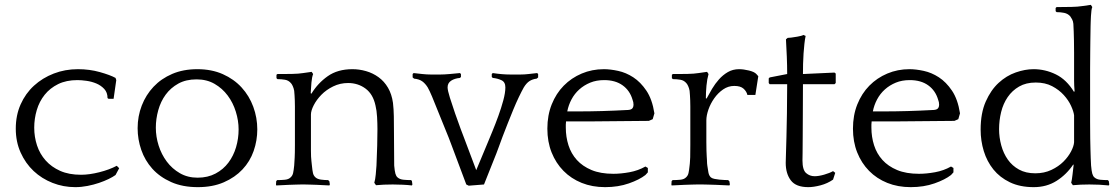

<svg xmlns="http://www.w3.org/2000/svg" viewBox="-20 -760 4612 791"><path d="M427 -353 423 -356Q423 -379 409.5 -393.5Q396 -408 377 -416Q358 -424 336.5 -427Q315 -430 299 -430Q253 -430 219.5 -413.5Q186 -397 164 -369.5Q142 -342 131.5 -306.5Q121 -271 121 -234Q121 -196 132.5 -161Q144 -126 168 -99Q192 -72 228 -56Q264 -40 314 -40Q348 -40 389.5 -50.5Q431 -61 461 -77L471 -67L456 -39Q445 -31 427.5 -22.5Q410 -14 388 -6.5Q366 1 340.5 6Q315 11 290 11Q241 11 196.5 -6.5Q152 -24 118.5 -55.5Q85 -87 65 -131.5Q45 -176 45 -230Q45 -285 65 -330Q85 -375 120 -407Q155 -439 201.5 -457Q248 -475 301 -475Q349 -475 391.5 -463Q434 -451 456 -439L459 -430L448 -353Z M793 -475Q852 -475 898 -454.5Q944 -434 975.5 -399.5Q1007 -365 1023.5 -320Q1040 -275 1040 -227Q1040 -181 1025 -138Q1010 -95 979 -62Q948 -29 902 -9Q856 11 795 11Q732 11 685 -10Q638 -31 607.5 -65Q577 -99 562 -142.5Q547 -186 547 -232Q547 -281 564 -325Q581 -369 612.5 -402.5Q644 -436 689.5 -455.5Q735 -475 793 -475ZM794 -28Q836 -28 868 -45Q900 -62 921 -90Q942 -118 952.5 -153.5Q963 -189 963 -227Q963 -263 951.5 -300Q940 -337 918 -366.5Q896 -396 864 -414.5Q832 -433 790 -433Q746 -433 714.5 -415.5Q683 -398 662.5 -370Q642 -342 632 -306Q622 -270 622 -234Q622 -197 633.5 -160.5Q645 -124 667 -94.5Q689 -65 721 -46.5Q753 -28 794 -28Z M1263 -374Q1289 -417 1330 -446Q1371 -475 1432 -475Q1460 -475 1488 -467Q1516 -459 1539.5 -442Q1563 -425 1578.5 -398.5Q1594 -372 1599 -336Q1602 -310 1602.5 -281Q1603 -252 1603 -223Q1603 -187 1603.5 -150.5Q1604 -114 1604 -78Q1606 -55 1609 -44.5Q1612 -34 1618 -29Q1627 -21 1642.5 -19.5Q1658 -18 1674 -18L1677 -14L1679 0L1677 4Q1660 2 1639 1Q1618 0 1598 0Q1560 0 1529 3L1522 -7Q1526 -20 1528 -41Q1530 -62 1531 -78Q1533 -120 1534 -160.5Q1535 -201 1535 -228Q1535 -251 1533.5 -278Q1532 -305 1527 -325Q1517 -372 1486 -395Q1455 -418 1414 -418Q1381 -418 1352.5 -404Q1324 -390 1304 -369.5Q1284 -349 1272.5 -326.5Q1261 -304 1261 -288V-175Q1261 -153 1261 -139Q1261 -125 1261.5 -115Q1262 -105 1263 -96.5Q1264 -88 1265 -78Q1267 -57 1269.5 -46.5Q1272 -36 1280 -29Q1288 -22 1302.5 -20Q1317 -18 1332 -18L1337 -13L1339 0L1337 4Q1330 4 1316 3Q1302 2 1286 1.5Q1270 1 1256 0.5Q1242 0 1235 0H1221Q1214 0 1199.5 0.5Q1185 1 1169.5 1.5Q1154 2 1139.5 3Q1125 4 1118 4L1117 0L1118 -14L1122 -18Q1138 -18 1153.5 -19.5Q1169 -21 1177 -29Q1185 -36 1187.5 -47Q1190 -58 1192 -78Q1193 -94 1194 -110.5Q1195 -127 1195 -163V-286Q1195 -307 1195 -321.5Q1195 -336 1194.5 -347Q1194 -358 1193.5 -367Q1193 -376 1192 -386Q1190 -397 1186 -405.5Q1182 -414 1179 -417Q1169 -429 1154 -431.5Q1139 -434 1123 -434L1119 -438V-452L1123 -455H1141Q1158 -455 1184 -455.5Q1210 -456 1229 -459L1264 -464L1270 -455Q1265 -442 1263 -419.5Q1261 -397 1260 -376Z M1911 5 1901 0 1841 -160Q1838 -169 1828.5 -193Q1819 -217 1807 -246Q1795 -275 1782.5 -306.5Q1770 -338 1760 -362Q1750 -386 1742 -400Q1732 -416 1719.5 -425Q1707 -434 1686 -436L1680 -441V-455L1684 -459Q1701 -457 1720 -455Q1739 -453 1755 -453H1794Q1810 -453 1832.5 -455Q1855 -457 1875 -459L1879 -455V-443L1875 -439Q1853 -437 1838.5 -427.5Q1824 -418 1824 -400Q1824 -388 1833.5 -357.5Q1843 -327 1855 -292.5Q1867 -258 1878 -228.5Q1889 -199 1893 -189L1942 -59L1990 -174Q1997 -191 2009 -220Q2021 -249 2033 -282Q2045 -315 2053.5 -346.5Q2062 -378 2062 -400Q2062 -422 2046 -429.5Q2030 -437 2010 -439L2006 -443V-455L2010 -459Q2049 -453 2083 -453H2124Q2141 -453 2157.5 -455Q2174 -457 2193 -459L2197 -455V-441L2191 -436Q2174 -434 2161.5 -426Q2149 -418 2138 -400Q2129 -384 2117.5 -360Q2106 -336 2094.5 -308Q2083 -280 2071.5 -251Q2060 -222 2050.5 -197Q2041 -172 2034.5 -153.5Q2028 -135 2025 -128L1974 0Z M2669 -269 2653 -262Q2599 -262 2542 -261Q2485 -260 2430 -260H2312Q2311 -253 2311 -246.5Q2311 -240 2311 -234Q2311 -196 2322 -161.5Q2333 -127 2356.5 -101Q2380 -75 2417 -59.5Q2454 -44 2507 -44Q2538 -44 2573.5 -50.5Q2609 -57 2639 -74L2649 -68V-50L2639 -39Q2615 -20 2571 -4.5Q2527 11 2473 11Q2420 11 2376.5 -6.5Q2333 -24 2301.5 -56Q2270 -88 2252.5 -132Q2235 -176 2235 -230Q2235 -285 2253 -330Q2271 -375 2302.5 -407Q2334 -439 2376.5 -457Q2419 -475 2468 -475Q2494 -475 2526.5 -468Q2559 -461 2589 -441.5Q2619 -422 2643 -386.5Q2667 -351 2676 -293ZM2469 -430Q2437 -430 2411.5 -419.5Q2386 -409 2366.5 -391.5Q2347 -374 2334.5 -350.5Q2322 -327 2317 -301H2356Q2410 -301 2461 -302.5Q2512 -304 2568 -307Q2581 -308 2585.5 -314Q2590 -320 2590 -328Q2590 -334 2589 -339Q2588 -344 2586 -349Q2575 -387 2545 -408.5Q2515 -430 2469 -430Z M2891 -354Q2901 -373 2913.5 -394Q2926 -415 2942 -433Q2958 -451 2978.5 -463Q2999 -475 3025 -475Q3043 -475 3065.5 -469.5Q3088 -464 3096 -455L3104 -446L3092 -369H3059Q3056 -383 3043.5 -394.5Q3031 -406 3005 -406Q2980 -406 2959 -391.5Q2938 -377 2922.5 -355Q2907 -333 2898.5 -308.5Q2890 -284 2890 -264V-175Q2890 -153 2890.5 -139.5Q2891 -126 2891.5 -116.5Q2892 -107 2892.5 -100.5Q2893 -94 2893 -87L2894 -78Q2896 -63 2898.5 -49.5Q2901 -36 2909 -29Q2914 -25 2923.5 -23Q2933 -21 2943.5 -20Q2954 -19 2964 -18.5Q2974 -18 2980 -18L2985 -13L2987 0L2985 4Q2978 4 2962.5 3Q2947 2 2930 1.5Q2913 1 2897.5 0.5Q2882 0 2875 0H2851Q2844 0 2829.5 0.5Q2815 1 2799 1.5Q2783 2 2768.5 3Q2754 4 2747 4L2746 0L2747 -14L2751 -18Q2767 -18 2782.5 -19.5Q2798 -21 2806 -29Q2814 -36 2816.5 -47Q2819 -58 2821 -78L2822 -87Q2823 -97 2823.5 -112Q2824 -127 2824 -163V-286Q2824 -307 2824 -321.5Q2824 -336 2823.5 -347Q2823 -358 2822.5 -367Q2822 -376 2821 -386Q2819 -397 2815 -405.5Q2811 -414 2808 -417Q2798 -429 2783 -431.5Q2768 -434 2752 -434L2748 -438V-452L2752 -455H2770Q2787 -455 2813 -455.5Q2839 -456 2858 -459L2893 -464L2899 -455Q2893 -434 2890.5 -407Q2888 -380 2888 -355Z M3418 -413H3288Q3288 -348 3287.5 -293Q3287 -238 3287 -196.5Q3287 -155 3286.5 -130Q3286 -105 3286 -99Q3286 -60 3301 -47Q3316 -34 3336 -34Q3353 -34 3375.5 -40.5Q3398 -47 3412 -55L3421 -48L3412 -20Q3389 -4 3360.5 3.5Q3332 11 3310 11Q3259 11 3238 -17Q3217 -45 3217 -89Q3217 -98 3218 -126Q3219 -154 3220 -196Q3221 -238 3222 -293Q3223 -348 3223 -413H3151L3147 -418V-437L3151 -441L3223 -455Q3223 -490 3221.5 -526.5Q3220 -563 3218 -598L3225 -604L3239 -605Q3247 -606 3265 -609Q3283 -612 3290 -616L3299 -612Q3296 -598 3294 -579.5Q3292 -561 3290.5 -540Q3289 -519 3288.5 -497Q3288 -475 3288 -455L3418 -461L3423 -457V-418Z M3928 -269 3912 -262Q3858 -262 3801 -261Q3744 -260 3689 -260H3571Q3570 -253 3570 -246.5Q3570 -240 3570 -234Q3570 -196 3581 -161.5Q3592 -127 3615.5 -101Q3639 -75 3676 -59.5Q3713 -44 3766 -44Q3797 -44 3832.5 -50.5Q3868 -57 3898 -74L3908 -68V-50L3898 -39Q3874 -20 3830 -4.5Q3786 11 3732 11Q3679 11 3635.5 -6.5Q3592 -24 3560.5 -56Q3529 -88 3511.5 -132Q3494 -176 3494 -230Q3494 -285 3512 -330Q3530 -375 3561.5 -407Q3593 -439 3635.5 -457Q3678 -475 3727 -475Q3753 -475 3785.5 -468Q3818 -461 3848 -441.5Q3878 -422 3902 -386.5Q3926 -351 3935 -293ZM3728 -430Q3696 -430 3670.5 -419.5Q3645 -409 3625.5 -391.5Q3606 -374 3593.5 -350.5Q3581 -327 3576 -301H3615Q3669 -301 3720 -302.5Q3771 -304 3827 -307Q3840 -308 3844.5 -314Q3849 -320 3849 -328Q3849 -334 3848 -339Q3847 -344 3845 -349Q3834 -387 3804 -408.5Q3774 -430 3728 -430Z M4393 -7Q4396 -18 4398.5 -40Q4401 -62 4403 -79L4402 -83Q4374 -41 4333 -15Q4292 11 4239 11Q4182 11 4140.5 -9Q4099 -29 4072.5 -62Q4046 -95 4033 -137.5Q4020 -180 4020 -226Q4020 -294 4041 -341.5Q4062 -389 4094 -418.5Q4126 -448 4164.5 -461.5Q4203 -475 4238 -475Q4286 -475 4330 -453.5Q4374 -432 4405 -381L4407 -385Q4405 -408 4405 -429.5Q4405 -451 4405 -474Q4405 -515 4405 -543.5Q4405 -572 4404.5 -593Q4404 -614 4403.5 -630Q4403 -646 4402 -662Q4401 -673 4396.5 -681Q4392 -689 4389 -693Q4379 -704 4364 -707Q4349 -710 4333 -710L4329 -714V-727L4333 -731H4351Q4368 -731 4394 -731.5Q4420 -732 4439 -735L4474 -740L4480 -731Q4478 -727 4476.5 -716.5Q4475 -706 4474.5 -694Q4474 -682 4473.5 -671Q4473 -660 4473 -654Q4473 -638 4472.5 -624Q4472 -610 4472 -591Q4472 -572 4471.5 -545Q4471 -518 4471 -476V-258Q4471 -216 4471.5 -189Q4472 -162 4472.5 -143Q4473 -124 4473.5 -110Q4474 -96 4475 -78Q4477 -55 4480 -44.5Q4483 -34 4489 -29Q4498 -21 4513 -19.5Q4528 -18 4544 -18L4548 -14L4550 0L4548 4Q4530 2 4509.5 1Q4489 0 4468 0Q4431 0 4400 3ZM4096 -228Q4096 -194 4105 -161Q4114 -128 4132 -102.5Q4150 -77 4178 -61.5Q4206 -46 4245 -46Q4282 -46 4311.5 -60Q4341 -74 4361 -94Q4381 -114 4392.5 -136Q4404 -158 4405 -174V-285Q4403 -301 4392.5 -324Q4382 -347 4362.5 -368.5Q4343 -390 4314.5 -405Q4286 -420 4247 -420Q4207 -420 4178.5 -403.5Q4150 -387 4131.5 -360Q4113 -333 4104.5 -298.5Q4096 -264 4096 -228Z"/></svg>

Font: Quattrocento
Style: Regular
Weight: 400
Designer: Pablo Impallari
Foundry: Pablo Impallari, Igino Marini, Branda Gallo
Version: Version 2.000